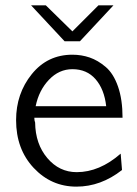

<svg xmlns="http://www.w3.org/2000/svg" viewBox="-20 -688 511 716"><path d="M96 -668H151L250 -571L347 -668H403L278 -534H221ZM40 -240Q40 -339 98.5 -411.5Q157 -484 250 -484Q284 -484 314.5 -473.5Q345 -463 374 -438.5Q403 -414 420 -365.5Q437 -317 437 -249H108Q108 -238 111 -231Q112 -151 156.5 -98.5Q201 -46 266 -46Q351 -46 430 -115L435 -54Q356 8 265 8Q171 8 105.5 -62Q40 -132 40 -240ZM113 -292H376Q369 -355 336.5 -392.5Q304 -430 250 -430Q200 -430 162.5 -390.5Q125 -351 113 -292Z"/></svg>

Font: Coval
Style: ExtraLight
Weight: 250
Foundry: Context Ltd
Version: Version 001.000